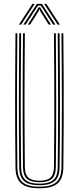

<svg xmlns="http://www.w3.org/2000/svg" viewBox="-20 -973 410 998"><path d="M185 5.5Q119 5.5 90.1 -19.8Q61.2 -45 60.5 -102.8Q59.5 -188.8 59 -275.2Q58.5 -361.8 58.6 -449Q58.8 -536.2 59.2 -624Q59.8 -711.8 60.5 -800H70.2Q69.5 -713.8 68.9 -627.1Q68.2 -540.5 68.2 -453.6Q68.2 -366.8 68.8 -279.2Q69.2 -191.8 70.2 -103Q71 -48 98.2 -25.2Q125.5 -2.5 185 -2.5Q244.5 -2.5 271.6 -25.2Q298.8 -48 299.5 -103Q300.8 -189 301.1 -275.5Q301.5 -362 301.5 -449.1Q301.5 -536.2 300.9 -624.1Q300.2 -712 299.5 -800H309.2Q310.5 -682.2 311 -566.9Q311.5 -451.5 311.1 -336.1Q310.8 -220.8 309.2 -102.8Q308.5 -45 279.6 -19.8Q250.8 5.5 185 5.5ZM185 -10.2Q130.8 -10.2 105.6 -31.4Q80.5 -52.5 80 -103.2Q79 -189.2 78.5 -275.9Q78 -362.5 78.1 -449.4Q78.2 -536.2 78.8 -624Q79.2 -711.8 80 -800H89.8Q89 -713.2 88.5 -626.6Q88 -540 87.9 -453.1Q87.8 -366.2 88.2 -278.9Q88.8 -191.5 89.8 -103.2Q90.2 -57 112.8 -37.6Q135.2 -18.2 185 -18.2Q234.5 -18.2 257 -37.6Q279.5 -57 280 -103.2Q281.2 -189.2 281.6 -275.9Q282 -362.5 281.9 -449.5Q281.8 -536.5 281.2 -624.1Q280.8 -711.8 280 -800H289.8Q290.5 -712 291.1 -625.2Q291.8 -538.5 291.8 -452Q291.8 -365.5 291.4 -278.5Q291 -191.5 289.8 -103.2Q289.2 -52.5 264.1 -31.4Q239 -10.2 185 -10.2ZM185 -25.8Q139.8 -25.8 119.9 -43.9Q100 -62 99.5 -103.5Q98 -219 97.8 -334.2Q97.5 -449.5 98 -565.8Q98.5 -682 99.5 -800H109.2Q108.5 -713.5 108 -626.5Q107.5 -539.5 107.4 -452.2Q107.2 -365 107.8 -277.8Q108.2 -190.5 109.2 -103.5Q109.8 -66.5 127.2 -50.1Q144.8 -33.8 185 -33.8Q225.2 -33.8 242.6 -50.1Q260 -66.5 260.5 -103.5Q262 -219.2 262.2 -334.5Q262.5 -449.8 262 -565.9Q261.5 -682 260.5 -800H270.2Q271 -712.2 271.5 -624.9Q272 -537.5 272.1 -450.6Q272.2 -363.8 271.9 -277Q271.5 -190.2 270.2 -103.5Q269.8 -61.8 249.8 -43.8Q229.8 -25.8 185 -25.8ZM78.5 -845 148.5 -952.8H160.2L90 -845ZM101.5 -845 171.5 -952.8H198.2L268 -845H256.2L203 -927.5L191.8 -944H178L166.5 -927.2L113.5 -845ZM124.8 -845 173 -921 180.5 -935H189.2L196.8 -921L245 -845H233.2L188.8 -915.5L186 -924.2H183.8L181 -915.5L136.5 -845ZM279.5 -845 209.5 -952.8H221L291.2 -845Z"/></svg>

Font: Big Shoulders Inline Text Thin ExtraLight
Style: Regular
Weight: 250
Version: Version 2.002